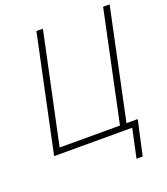

<svg xmlns="http://www.w3.org/2000/svg" viewBox="-159 -823 963 1109"><g transform="rotate(-20 323.0 -268.5)"><path d="M487 177 525 0H45L196 -714H236L92 -36H463L606 -714H646L503 -36H572L525 177Z"/></g></svg>

Font: Noto Sans Disp ExtLt
Style: Italic
Weight: 200
Italic angle: -12°
Designer: Monotype Design Team
Foundry: Monotype Imaging Inc.
Version: Version 2.000;GOOG;noto-source:20170915:90ef993387c0